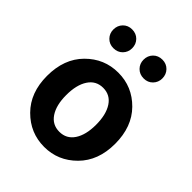

<svg xmlns="http://www.w3.org/2000/svg" viewBox="-224 -930 1075 1075"><g transform="rotate(45 313.0 -393.0)"><path d="M310 14Q199 14 119.5 -66Q40 -146 40 -279Q40 -414 119.5 -494Q199 -574 310 -574Q421 -574 500 -494Q579 -414 579 -279Q579 -146 499.5 -66Q420 14 310 14ZM428 -279Q428 -360 397 -407Q366 -454 310 -454Q254 -454 223 -407Q192 -360 192 -279Q192 -199 223 -152.5Q254 -106 310 -106Q366 -106 397 -152.5Q428 -199 428 -279ZM193 -651Q161 -651 140 -672.5Q119 -694 119 -725Q119 -757 140 -778.5Q161 -800 193 -800Q226 -800 247 -778.5Q268 -757 268 -725Q268 -694 247 -672.5Q226 -651 193 -651ZM433 -651Q400 -651 379 -672.5Q358 -694 358 -725Q358 -757 379 -778.5Q400 -800 433 -800Q465 -800 486 -778.5Q507 -757 507 -725Q507 -694 486 -672.5Q465 -651 433 -651Z"/></g></svg>

Font: Noto Sans Korean Bold
Style: Bold
Weight: 700
Designer: Ryoko NISHIZUKA  (kana & ideographs); Paul D. Hunt (Latin, Greek & Cyrillic); Wenlong ZHANG  (bopomofo); Sandoll Communi
Foundry: Adobe Systems Incorporated
Version: Version 1.000;PS 1;hotconv 1.0.78;makeotf.lib2.5.61930